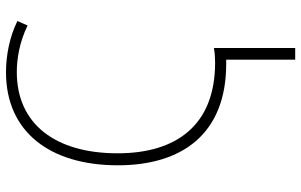

<svg xmlns="http://www.w3.org/2000/svg" viewBox="-202 -562 1004 640"><g transform="rotate(-90 300.0 -242.0)"><path d="M407 10C412 10 416 10 421 10V240H460V-31C444 -28 427 -27 411 -27C201 -27 109 -158 109 -352C109 -560 207 -688 380 -688C424 -688 480 -679 535 -652L550 -686C497 -712 436 -724 379 -724C181 -724 69 -578 69 -351C69 -139 172 10 407 10Z"/></g></svg>

Font: Noto Sans Mono ExtraLight
Style: Regular
Weight: 200
Designer: Monotype Design Team
Foundry: Monotype Imaging Inc.
Version: Version 2.014